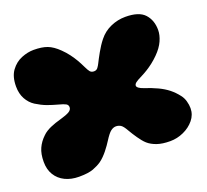

<svg xmlns="http://www.w3.org/2000/svg" viewBox="-115 -767 1013 938"><g transform="rotate(-20 392.0 -298.0)"><path d="M144.5 31.5Q103.5 31.5 72.2 16.2Q41 1 23.5 -27.5Q6 -56 6 -95.5Q6 -137 18.8 -165.2Q31.5 -193.5 56 -216.5Q65 -225.5 75.8 -232.2Q86.5 -239 99 -244.5Q111.5 -250 125.5 -254.8Q139.5 -259.5 155.5 -264Q186 -272.5 201.2 -281.2Q216.5 -290 216.5 -304Q216.5 -316 205.8 -322Q195 -328 169.5 -334.5Q155.5 -338.5 142 -342.5Q128.5 -346.5 115.2 -351.5Q102 -356.5 88.5 -363.2Q75 -370 60.5 -379Q35.5 -395 20.2 -422.8Q5 -450.5 5 -488Q5 -539.5 27.5 -570Q50 -600.5 82.8 -613.8Q115.5 -627 146.5 -627Q189 -627 217 -616.5Q245 -606 275 -576.5Q293.5 -558.5 307.2 -540Q321 -521.5 331.8 -503Q342.5 -484.5 351 -466.5Q361 -445 368.2 -436.2Q375.5 -427.5 389 -427.5Q402 -427.5 409.2 -437.5Q416.5 -447.5 420.5 -456Q425.5 -466 432.2 -478.8Q439 -491.5 447 -505.8Q455 -520 464.2 -534.2Q473.5 -548.5 484 -561.5Q509 -593 545.8 -609.2Q582.5 -625.5 622.5 -625.5Q693.5 -625.5 722.8 -593.2Q752 -561 752 -510.5Q752 -484.5 739 -455Q726 -425.5 696.5 -396Q680.5 -380 663.8 -367Q647 -354 630.8 -344Q614.5 -334 599.5 -326.5Q574 -314 565 -306.8Q556 -299.5 556 -291.5Q556 -285 565.2 -278.5Q574.5 -272 587 -268Q627.5 -254.5 656.5 -240.8Q685.5 -227 707.2 -209.8Q729 -192.5 747.5 -168.5Q759 -154 764.5 -134.5Q770 -115 770 -97.5Q770 -63.5 748 -36.8Q726 -10 692.2 5.2Q658.5 20.5 622.5 20.5Q581.5 20.5 553.8 10.8Q526 1 508.5 -14.5Q500 -22 491.5 -32.5Q483 -43 475 -54.5Q467 -66 459.8 -77.5Q452.5 -89 446.5 -99.5Q432.5 -124.5 421.5 -131.5Q410.5 -138.5 396.5 -138.5Q383 -138.5 369.8 -128.5Q356.5 -118.5 336 -86Q330 -76.5 321.8 -64.8Q313.5 -53 304 -41.2Q294.5 -29.5 284 -19Q273.5 -8.5 262.5 -0.5Q244.5 12 218.5 21.8Q192.5 31.5 144.5 31.5Z"/></g></svg>

Font: Gluten Thin Black
Style: Regular
Weight: 900
Version: Version 1.300